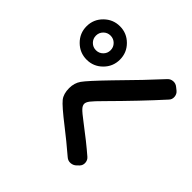

<svg xmlns="http://www.w3.org/2000/svg" viewBox="-151 -1091 1301 1301"><g transform="rotate(-45 500.0 -440.0)"><path d="M739.3 -610.4Q759.8 -589.8 789.1 -589.8Q818.4 -589.8 838.9 -610.4Q859.4 -630.9 859.4 -660.2Q859.4 -689.5 838.9 -710Q818.4 -730.5 789.1 -730.5Q759.8 -730.5 739.3 -710Q718.8 -689.5 718.8 -660.2Q718.8 -630.9 739.3 -610.4ZM675.8 -772.9Q722.7 -820.3 789.1 -820.3Q855.5 -820.3 902.3 -772.9Q949.2 -725.6 949.2 -659.7Q949.2 -593.8 902.3 -546.9Q855.5 -500 789.1 -500Q722.7 -500 675.8 -546.9Q628.9 -593.8 628.9 -659.7Q628.9 -725.6 675.8 -772.9ZM89.8 -185.5 75.2 -200.2Q58.6 -216.8 56.6 -240.7Q54.7 -264.6 71.3 -283.2Q145.5 -370.1 202.1 -443.4Q290 -556.6 322.3 -582Q354.5 -607.4 409.2 -607.4Q458 -607.4 494.1 -582Q530.3 -556.6 652.3 -438.5Q812.5 -280.3 922.9 -179.7Q939.5 -164.1 940.9 -141.1Q942.4 -118.2 926.8 -99.6L911.1 -80.1Q896.5 -62.5 872.1 -60.5Q847.7 -58.6 831.1 -75.2Q687.5 -205.1 515.6 -376Q463.9 -427.7 442.9 -443.8Q421.9 -460 406.2 -460Q389.6 -460 372.1 -443.8Q354.5 -427.7 316.4 -377Q232.4 -265.6 168 -191.4Q153.3 -173.8 129.9 -171.9Q106.4 -169.9 89.8 -185.5Z"/></g></svg>

Font: Rounded Mgen+ 2m bold
Style: Bold
Weight: 700
Designer: [Source Han Sans]
Ryoko NISHIZUKA  (kana & ideographs); Paul D. Hunt (Latin, Greek & Cyrillic); Wenlong ZHANG  (bopomofo
Version: Version 1.059.20150602